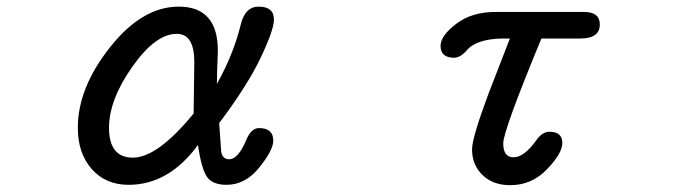

<svg xmlns="http://www.w3.org/2000/svg" viewBox="-20 -541 2040 565"><path d="M625 -178.7 630.9 -94.7Q634.8 -72.3 654.3 -72.3Q680.7 -72.3 704.1 -127.9Q718.8 -164.1 742.2 -164.1Q784.2 -164.1 784.2 -127Q784.2 -99.6 743.2 -48.3Q702.1 2.9 646.5 2.9Q606.4 2.9 589.8 -19.5Q573.2 -42 562.5 -114.3Q476.6 2.9 358.4 2.9Q291 2.9 250 -43.5Q209 -89.8 209 -165Q209 -282.2 303.7 -401.9Q398.4 -521.5 505.9 -521.5Q621.1 -521.5 621.1 -391.6L619.1 -335L618.2 -293.9Q667 -380.9 688.5 -468.8Q701.2 -521.5 741.2 -521.5Q786.1 -521.5 786.1 -483.4Q786.1 -453.1 747.1 -371.1Q708 -289.1 625 -178.7ZM549.8 -207 551.8 -358.4Q551.8 -441.4 500 -441.4Q437.5 -441.4 369.1 -344.2Q300.8 -247.1 300.8 -165Q300.8 -77.1 371.1 -77.1Q443.4 -77.1 549.8 -207Z M1480.5 -427.7H1457Q1379.9 -425.8 1352.5 -391.6Q1334 -371.1 1316.4 -371.1Q1276.4 -371.1 1276.4 -406.2Q1276.4 -435.5 1322.3 -470.7Q1368.2 -505.9 1438.5 -505.9H1698.2Q1745.1 -505.9 1745.1 -468.8Q1745.1 -427.7 1687.5 -427.7H1573.2Q1460.9 -156.2 1460.9 -119.1Q1460.9 -78.1 1491.2 -78.1Q1522.5 -78.1 1558.6 -128.9Q1576.2 -153.3 1596.7 -153.3Q1634.8 -153.3 1634.8 -120.1Q1634.8 -89.8 1589.8 -43Q1544.9 3.9 1481.4 3.9Q1430.7 3.9 1399.9 -25.9Q1369.1 -55.7 1369.1 -101.6Q1369.1 -135.7 1418 -266.6Z"/></svg>

Font: MotoyaLMaru
Style: W3 mono
Weight: 400
Version: Version 1.01